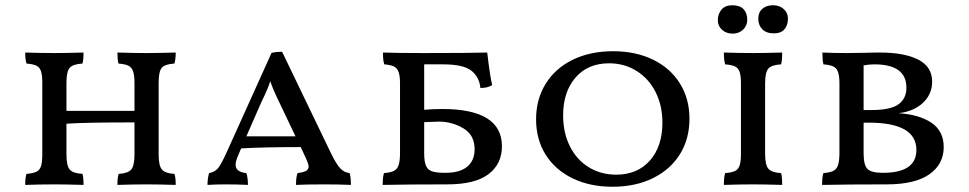

<svg xmlns="http://www.w3.org/2000/svg" viewBox="-20 -702 3688 731"><path d="M644 -40Q649 -28 649 2Q581 0 539 0Q489 0 427 2Q427 -28 432 -40Q467 -42 479.5 -56.5Q492 -71 492 -114V-236Q300 -236 233 -231V-114Q233 -71 245.5 -56.5Q258 -42 294 -40Q298 -27 298 2Q230 0 188 0Q138 0 76 2Q76 -28 81 -40Q106 -42 118.5 -48Q131 -54 136 -69Q141 -84 141 -114V-387Q141 -416 136 -431Q131 -446 118.5 -452Q106 -458 81 -460Q76 -474 76 -502Q140 -500 188 -500Q228 -500 298 -502Q298 -473 294 -460Q258 -458 245.5 -444Q233 -430 233 -387V-280H492V-387Q492 -416 486.5 -431Q481 -446 468.5 -452Q456 -458 431 -460Q427 -475 427 -502Q491 -500 538 -500Q579 -500 649 -502Q649 -476 644 -460Q608 -458 596 -444Q584 -430 584 -387V-114Q584 -71 596.5 -56.5Q609 -42 644 -40Z M1316 2Q1276 0 1213 0Q1147 0 1107 2Q1107 -29 1113 -43Q1136 -46 1145.5 -51.5Q1155 -57 1155 -68Q1155 -77 1145 -99L1125 -142Q981 -142 898 -137L887 -111Q877 -88 877 -75Q877 -47 918 -43Q924 -25 924 2Q886 0 841 0Q802 0 770 2Q770 -22 776 -43Q798 -47 810 -61.5Q822 -76 842 -120L1014 -501Q1033 -505 1054 -505L1238 -123Q1260 -77 1275.5 -61Q1291 -45 1311 -43Q1316 -28 1316 2ZM1105 -183 1045 -309Q1019 -362 1009 -393Q1001 -368 989.5 -343.5Q978 -319 975 -313L918 -183Z M1891 -145Q1891 -78 1840 -39Q1789 0 1682 0Q1535 0 1437 2Q1437 -29 1442 -43Q1466 -45 1479 -51Q1492 -57 1497.5 -73Q1503 -89 1503 -121V-384Q1503 -413 1497.5 -428Q1492 -443 1479.5 -449Q1467 -455 1443 -457Q1438 -472 1438 -502Q1492 -500 1593 -500Q1771 -500 1835 -502Q1846 -408 1854 -378Q1837 -367 1809 -367Q1805 -409 1774.5 -433Q1744 -457 1667 -457H1595V-284Q1628 -287 1664 -287Q1891 -287 1891 -145ZM1787 -134Q1787 -188 1744 -213.5Q1701 -239 1651 -239L1595 -237V-118Q1595 -86 1602 -70.5Q1609 -55 1625.5 -49.5Q1642 -44 1675 -44Q1731 -44 1759 -67.5Q1787 -91 1787 -134Z M2021 -248Q2021 -324 2057.5 -383Q2094 -442 2160.5 -474.5Q2227 -507 2314 -507Q2400 -507 2466 -475Q2532 -443 2568.5 -384.5Q2605 -326 2605 -250Q2605 -173 2568.5 -114.5Q2532 -56 2465.5 -23.5Q2399 9 2312 9Q2226 9 2160 -23Q2094 -55 2057.5 -113Q2021 -171 2021 -248ZM2502 -235Q2502 -300 2476 -351.5Q2450 -403 2403.5 -432Q2357 -461 2299 -461Q2218 -461 2171 -406.5Q2124 -352 2124 -263Q2124 -196 2150 -144.5Q2176 -93 2222 -65Q2268 -37 2326 -37Q2407 -37 2454.5 -91Q2502 -145 2502 -235Z M2713 -625Q2713 -649 2727 -665.5Q2741 -682 2768 -682Q2797 -682 2811 -667Q2825 -652 2825 -627Q2825 -604 2809 -589Q2793 -574 2770 -574Q2745 -574 2729 -588.5Q2713 -603 2713 -625ZM2867 -631Q2867 -655 2882.5 -668.5Q2898 -682 2923 -682Q2948 -682 2964 -667.5Q2980 -653 2980 -631Q2980 -607 2967 -591Q2954 -575 2926 -575Q2898 -575 2882.5 -590.5Q2867 -606 2867 -631ZM2741 -43Q2766 -45 2778.5 -51Q2791 -57 2796 -72Q2801 -87 2801 -117V-384Q2801 -413 2796 -428Q2791 -443 2778.5 -449Q2766 -455 2741 -457Q2736 -472 2736 -502Q2800 -500 2848 -500Q2888 -500 2958 -502Q2958 -471 2954 -457Q2918 -455 2905.5 -441Q2893 -427 2893 -384V-117Q2893 -74 2905.5 -59.5Q2918 -45 2954 -43Q2958 -28 2958 2Q2890 0 2848 0Q2798 0 2736 2Q2736 -29 2741 -43Z M3573 -142Q3573 -77 3518.5 -38.5Q3464 0 3355 0Q3208 0 3110 2Q3110 -29 3115 -43Q3139 -45 3152 -51Q3165 -57 3170.5 -73Q3176 -89 3176 -121V-384Q3176 -413 3170.5 -428Q3165 -443 3152.5 -449Q3140 -455 3115 -457Q3111 -473 3111 -502Q3157 -500 3202 -500L3276 -501Q3297 -502 3330 -502Q3423 -502 3476 -475Q3529 -448 3529 -391Q3529 -344 3494.5 -311Q3460 -278 3401 -271Q3480 -266 3526.5 -234.5Q3573 -203 3573 -142ZM3309 -457Q3288 -457 3268 -453V-283H3296Q3371 -283 3401 -305Q3431 -327 3431 -368Q3431 -457 3309 -457ZM3469 -131Q3469 -235 3288 -235H3268V-118Q3268 -73 3283 -58.5Q3298 -44 3341 -44Q3469 -44 3469 -131Z"/></svg>

Font: Vollkorn SC
Style: Regular
Weight: 400
Designer: Friedrich Althausen
Foundry: Friedrich Althausen
Version: Version 4.015